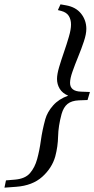

<svg xmlns="http://www.w3.org/2000/svg" viewBox="-102 -727 434 884"><path d="M312 -303.5 301 -266.5 261 -265Q227.5 -263.5 209 -248.5Q190.5 -233.5 181.5 -202Q166.5 -146.5 165.5 -99.2Q164.5 -52 152.5 -7Q137.5 46.5 92.5 87Q47.5 127.5 -27.5 133L-81.5 137L-74.5 103.5L-33 100Q14 96 36.2 70Q58.5 44 69 5.5Q80 -34.5 86.2 -80.5Q92.5 -126.5 106.5 -178Q116 -211.5 142.5 -241.5Q169 -271.5 212 -286.5Q185 -298 172.8 -318.5Q160.5 -339 160.5 -363.5Q160.5 -385 170.2 -418Q180 -451 192.8 -487.8Q205.5 -524.5 215.2 -558Q225 -591.5 225 -614Q225 -637 214.8 -653.5Q204.5 -670 180.5 -676.5L164.5 -680.5L176.5 -707L202 -702.5Q247.5 -694.5 271.5 -664Q295.5 -633.5 295.5 -594Q295.5 -570 284.2 -536.2Q273 -502.5 258 -466Q243 -429.5 231.8 -397.5Q220.5 -365.5 220.5 -345.5Q220.5 -306.5 271.5 -305Z"/></svg>

Font: Newsreader Text Medium
Style: Italic
Weight: 500
Italic angle: -17°
Designer: Hugues Gentile
Foundry: Production Type
Version: Version 1.001